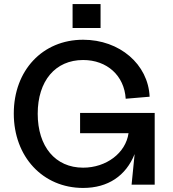

<svg xmlns="http://www.w3.org/2000/svg" viewBox="-20 -911 853 947"><path d="M390 16C513 16 601 -44 644 -151L629 0H743V-354H375V-254H614C600 -156 504 -84 390 -84C253 -84 166 -188 166 -350C166 -512 253 -615 390 -615C508 -615 593 -538 600 -424L718 -434C711 -594 570 -715 390 -715C190 -715 48 -564 48 -351C48 -138 191 16 390 16ZM338 -773H476V-891H338Z"/></svg>

Font: Uncut Sans Semibold
Style: Regular
Weight: 600
Designer: Kasper Nordkvist
Foundry: UNCUT.wtf
Version: Version 1.304;Glyphs 3.2 (3246)